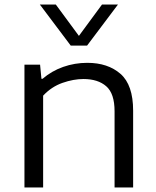

<svg xmlns="http://www.w3.org/2000/svg" viewBox="-20 -828 688 848"><path d="M88 0V-542.5H157L163 -480H168Q208 -514.5 259 -532.5Q310 -550.5 365.5 -550.5Q456.5 -550.5 512.2 -501.8Q568 -453 568 -339V0H486V-336.5Q486 -415 449.2 -447Q412.5 -479 348.5 -479Q304.5 -479 256 -462Q207.5 -445 170.5 -405.5V0ZM292.5 -626.5 156 -808H226.5L328.5 -669.5L430.5 -808H501L364.5 -626.5Z"/></svg>

Font: Encode Sans Expanded
Style: Regular
Weight: 400
Width: 7
Designer: Multiple Designers
Foundry: Impallari Type
Version: Version 3.000; ttfautohint (v1.8.3) -l 8 -r 50 -G 200 -x 14 